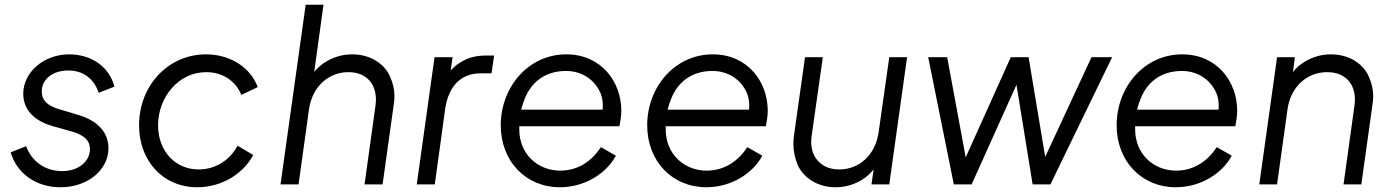

<svg xmlns="http://www.w3.org/2000/svg" viewBox="-20 -777 5860 809"><path d="M235 12C349 12 437 -61 437 -152C437 -219 392 -268 312 -292L226 -318C177 -333 156 -356 156 -392C156 -443 202 -480 267 -480C330 -480 375 -447 396 -386L462 -412C441 -495 366 -548 271 -548C165 -548 78 -473 78 -382C78 -317 121 -268 204 -245L279 -224C334 -209 359 -185 359 -149C359 -96 310 -56 242 -56C171 -56 114 -96 90 -161L25 -135C51 -46 132 12 235 12Z M811 12C915 12 1005 -45 1047 -124L981 -163C949 -103 889 -63 817 -63C718 -63 646 -141 646 -249C646 -366 731 -473 849 -473C920 -473 974 -434 997 -377L1066 -410C1036 -492 951 -548 848 -548C690 -548 566 -418 566 -249C566 -99 667 12 811 12Z M1238 0 1282 -317C1296 -413 1365 -473 1448 -473C1527 -473 1564 -420 1564 -358C1564 -350 1563 -341 1562 -331L1516 0H1592L1639 -336C1641 -349 1642 -361 1642 -373C1642 -399 1636 -426 1624 -453C1601 -508 1541 -548 1464 -548C1425 -548 1390 -538 1357 -519C1336 -507 1319 -492 1304 -474L1343 -757H1268L1162 0Z M1812 0 1856 -320C1871 -419 1927 -468 2004 -468H2051L2062 -543H2028C1991 -543 1959 -536 1932 -521C1911 -510 1894 -497 1879 -480L1887 -536H1811L1736 0Z M2339 12C2447 12 2537 -49 2575 -121L2512 -157C2475 -101 2419 -58 2340 -58C2249 -58 2168 -125 2168 -232C2168 -237 2168 -241 2168 -245H2590C2593 -260 2598 -289 2598 -310C2598 -432 2514 -548 2366 -548C2207 -548 2090 -411 2090 -249C2090 -97 2196 12 2339 12ZM2176 -315C2180 -331 2185 -346 2191 -361C2220 -434 2280 -478 2365 -478C2433 -478 2487 -440 2511 -383C2517 -367 2520 -350 2520 -333C2520 -327 2520 -321 2519 -315Z M2956 12C3064 12 3154 -49 3192 -121L3129 -157C3092 -101 3036 -58 2957 -58C2866 -58 2785 -125 2785 -232C2785 -237 2785 -241 2785 -245H3207C3210 -260 3215 -289 3215 -310C3215 -432 3131 -548 2983 -548C2824 -548 2707 -411 2707 -249C2707 -97 2813 12 2956 12ZM2793 -315C2797 -331 2802 -346 2808 -361C2837 -434 2897 -478 2982 -478C3050 -478 3104 -440 3128 -383C3134 -367 3137 -350 3137 -333C3137 -327 3137 -321 3136 -315Z M3500 12C3539 12 3575 2 3608 -17C3628 -29 3646 -44 3661 -63L3652 0H3727L3802 -536H3727L3682 -219C3668 -123 3600 -63 3516 -63C3489 -63 3467 -69 3448 -81C3411 -104 3398 -143 3398 -179C3398 -187 3399 -196 3400 -205L3447 -536H3372L3326 -210C3324 -196 3323 -183 3323 -170C3323 -142 3329 -113 3340 -85C3363 -29 3424 12 3500 12Z M4074 0 4263 -420 4331 0H4406L4666 -536H4579L4384 -116L4314 -536H4239L4049 -114L3971 -536H3891L3999 0Z M4934 12C5042 12 5132 -49 5170 -121L5107 -157C5070 -101 5014 -58 4935 -58C4844 -58 4763 -125 4763 -232C4763 -237 4763 -241 4763 -245H5185C5188 -260 5193 -289 5193 -310C5193 -432 5109 -548 4961 -548C4802 -548 4685 -411 4685 -249C4685 -97 4791 12 4934 12ZM4771 -315C4775 -331 4780 -346 4786 -361C4815 -434 4875 -478 4960 -478C5028 -478 5082 -440 5106 -383C5112 -367 5115 -350 5115 -333C5115 -327 5115 -321 5114 -315Z M5361 0 5405 -317C5419 -413 5488 -473 5572 -473C5652 -473 5689 -420 5689 -358C5689 -350 5688 -341 5687 -331L5641 0H5716L5763 -336C5765 -349 5766 -361 5766 -373C5766 -399 5760 -426 5748 -453C5725 -508 5665 -548 5588 -548C5549 -548 5514 -538 5481 -519C5460 -507 5442 -492 5428 -473L5436 -536H5361L5286 0Z"/></svg>

Font: Plus Jakarta Sans
Style: Italic
Weight: 400
Italic angle: -8°
Designer: Gumpita Rahayu
Foundry: Tokotype
Version: Version 2.071;gftools[0.9.30]